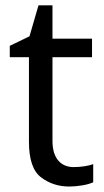

<svg xmlns="http://www.w3.org/2000/svg" viewBox="-20 -679 385 709"><path d="M252 -62C206.5 -62 173.8 -92.3 173.8 -158.2V-467.8H319.8V-536.1H173.8V-659.2H122.1L88.9 -544.9L16.1 -509.8V-467.8H86.9V-155.8C86.9 -90.8 101.6 -46.9 131.3 -24.4C161.1 -1.5 195.8 9.8 235.8 9.8C251 9.8 267.6 8.3 284.7 5.4C301.8 2.4 314.9 -1.5 324.2 -5.9V-73.2C306.6 -65.9 277.3 -62 252 -62Z"/></svg>

Font: Avrile Sans
Style: Regular
Weight: 400
Designer: Monotype Design Team, Google (font), Stefan Peev (BGR Cyrillic), Cristiano Sobral (main changes)
Foundry: The Avrile Sans Project Authors
Version: Version 3.110